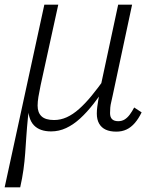

<svg xmlns="http://www.w3.org/2000/svg" viewBox="-28 -557 656 827"><path d="M192 9Q168 9 149.5 2.5Q131 -4 118 -17.5Q105 -31 98.5 -53.5Q92 -76 93 -108L106 -152Q97 -97 92.5 -52.5Q88 -8 85.5 30Q83 68 80.5 103Q78 138 73 174Q68 210 59 250H-8L163 -537H223L147 -190Q141 -161 137.5 -140Q134 -119 134 -102Q134 -72 151 -56Q168 -40 205 -40Q233 -40 259.5 -52Q286 -64 312.5 -87.5Q339 -111 366.5 -144.5Q394 -178 424 -220L434 -192Q404 -147 375 -110Q346 -73 317 -46.5Q288 -20 257 -5.5Q226 9 192 9ZM473 10Q446 10 427.5 1.5Q409 -7 399 -24.5Q389 -42 389 -68Q389 -82 391 -97Q393 -112 395.5 -127Q398 -142 401 -155V-164L481 -537H541L457 -144Q454 -129 451 -117Q448 -105 447 -93.5Q446 -82 446 -70Q446 -52 455 -43.5Q464 -35 481 -35Q497 -35 509 -42.5Q521 -50 531 -63.5Q541 -77 550 -94L582 -73Q569 -46 552.5 -27Q536 -8 516.5 1Q497 10 473 10Z"/></svg>

Font: Roboto Serif ExtraLight
Style: Italic
Weight: 250
Italic angle: -10°
Designer: Greg Gazdowicz
Foundry: Commercial Type
Version: Version 1.008